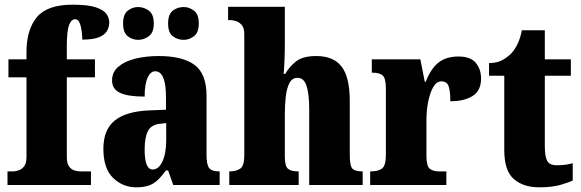

<svg xmlns="http://www.w3.org/2000/svg" viewBox="-20 -789 2479 819"><path d="M12 0V-58H37Q45 -58 58.5 -62Q72 -66 82.5 -79Q93 -92 93 -120V-459H16V-536H93V-567Q93 -662 137 -715.5Q181 -769 290 -769Q356 -769 389.5 -757.5Q423 -746 434.5 -729Q446 -712 446 -694Q446 -675 437 -658Q428 -641 403 -630.5Q378 -620 331 -620Q331 -635 328.5 -655.5Q326 -676 319.5 -691.5Q313 -707 301 -707Q284 -707 274.5 -682Q265 -657 265 -589V-536H385V-459H265V-120Q265 -92 274.5 -79Q284 -66 297.5 -62Q311 -58 321 -58H368V0Z M561 10Q504 10 462.5 -30Q421 -70 421 -154Q421 -236 469.5 -275Q518 -314 616 -318L688 -321V-374Q688 -485 642 -485Q622 -485 609.5 -457.5Q597 -430 597 -377Q526 -377 492 -393Q458 -409 458 -446Q458 -482 485.5 -505Q513 -528 558 -539Q603 -550 657 -550Q759 -550 810 -512Q861 -474 861 -381V-128Q861 -87 872 -72.5Q883 -58 913 -58H917V0H719L697 -62H688Q668 -35 651 -19.5Q634 -4 613 3Q592 10 561 10ZM631 -66Q657 -66 673 -100.5Q689 -135 689 -191V-264L662 -261Q625 -257 611 -230Q597 -203 597 -151Q597 -66 631 -66ZM764 -619Q737 -619 717 -634.5Q697 -650 697 -689Q697 -728 717 -743.5Q737 -759 764 -759Q787 -759 807.5 -743.5Q828 -728 828 -689Q828 -650 807.5 -634.5Q787 -619 764 -619ZM569 -619Q545 -619 525 -634.5Q505 -650 505 -689Q505 -728 525 -743.5Q545 -759 569 -759Q594 -759 615 -743.5Q636 -728 636 -689Q636 -650 615 -634.5Q594 -619 569 -619Z M958 0V-58H961Q987 -58 1004.5 -69.5Q1022 -81 1022 -125V-644Q1022 -670 1011 -682.5Q1000 -695 986.5 -699Q973 -703 967 -703H953V-760H1195V-606Q1195 -568 1193.5 -532Q1192 -496 1190 -474H1197Q1213 -503 1242 -526.5Q1271 -550 1329 -550Q1403 -550 1437.5 -504.5Q1472 -459 1472 -358V-128Q1472 -82 1483 -70Q1494 -58 1524 -58H1527V0H1299V-323Q1299 -386 1288 -421.5Q1277 -457 1249 -457Q1226 -457 1214.5 -434.5Q1203 -412 1199 -377Q1195 -342 1195 -305V-122Q1195 -81 1208 -69.5Q1221 -58 1250 -58H1254V0Z M1559 0V-58H1563Q1593 -58 1609.5 -70Q1626 -82 1626 -130V-411Q1626 -455 1612.5 -467Q1599 -479 1570 -479H1566V-536H1773L1792 -440H1796Q1818 -497 1851 -522.5Q1884 -548 1936 -548Q1987 -548 2009.5 -521Q2032 -494 2032 -454Q2032 -402 1996 -379.5Q1960 -357 1901 -357Q1901 -398 1894 -420Q1887 -442 1863 -442Q1842 -442 1828 -417.5Q1814 -393 1806.5 -355.5Q1799 -318 1799 -277V-125Q1799 -80 1813.5 -69Q1828 -58 1852 -58H1884V0Z M2280 10Q2212 10 2171.5 -25.5Q2131 -61 2131 -149V-466H2066V-520Q2103 -520 2128 -535.5Q2153 -551 2166 -567Q2178 -581 2189 -604.5Q2200 -628 2206 -660H2304V-536H2415V-466H2304V-165Q2304 -122 2314 -103Q2324 -84 2355 -84Q2394 -84 2423 -93V-19Q2407 -11 2371 -0.5Q2335 10 2280 10Z"/></svg>

Font: Noto Serif Condensed Black
Style: Regular
Weight: 900
Width: 3
Designer: Monotype Design Team
Foundry: Monotype Imaging Inc.
Version: Version 2.015; ttfautohint (v1.8.4.7-5d5b)